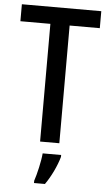

<svg xmlns="http://www.w3.org/2000/svg" viewBox="-62 -753 568 1014"><g transform="rotate(5 222.5 -246.5)"><path d="M273 0V-624H433V-714H12V-624H171V0ZM288 71V61H190C187 102 170 174 158 209V221H216C246 179 275 118 288 71Z"/></g></svg>

Font: Noto Sans Khmer UI Condensed Medium
Style: Regular
Weight: 500
Width: 3
Designer: Danh Hong and the Monotype Design Team
Foundry: Monotype Imaging Inc.
Version: Version 2.002